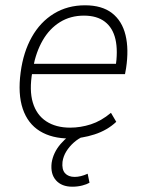

<svg xmlns="http://www.w3.org/2000/svg" viewBox="-20 -515 548 725"><path d="M243 8Q176 8 130.5 -20Q85 -48 66 -104Q47 -160 58 -242Q68 -318 100 -375Q132 -432 183.5 -463.5Q235 -495 301 -495Q365 -495 403 -465.5Q441 -436 454 -382.5Q467 -329 456 -257L452 -235H85L92 -274H436L416 -258Q426 -323 416 -366.5Q406 -410 376 -433Q346 -456 297 -456Q246 -456 206.5 -431.5Q167 -407 141.5 -363Q116 -319 105 -260L102 -243Q90 -174 104 -127.5Q118 -81 154.5 -57Q191 -33 245 -33Q284 -33 323 -45.5Q362 -58 399 -89L419 -55Q385 -23 337 -7.5Q289 8 243 8ZM253 190Q213 190 191.5 166Q170 142 175 100Q181 61 209 28.5Q237 -4 280 -27L295 0Q276 8 259 23Q242 38 230.5 56.5Q219 75 216 96Q213 125 225.5 139Q238 153 262 153Q273 153 285.5 150Q298 147 311 141L318 175Q308 181 290.5 185.5Q273 190 253 190Z"/></svg>

Font: Nunito Sans 10pt SemiCondensed ExtraLight
Style: Italic
Weight: 250
Width: 4
Italic angle: -9°
Designer: Vernon Adams
Foundry: Vernon Adams
Version: Version 3.101;gftools[0.9.27]